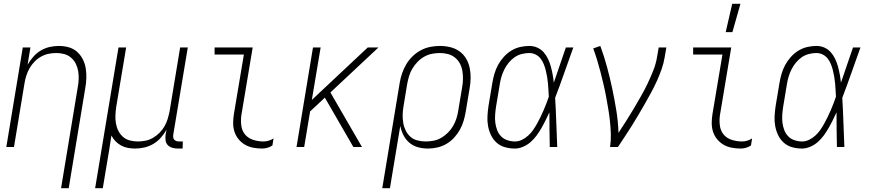

<svg xmlns="http://www.w3.org/2000/svg" viewBox="-20 -768 4540 1003"><path d="M299 215 386 -311Q390 -332 391 -353.5Q392 -375 388.5 -396Q385 -417 376 -435Q367 -453 351.5 -466.5Q336 -480 316 -485.5Q296 -491 274 -491Q254 -491 234 -487Q214 -483 195 -472.5Q176 -462 160.5 -446Q145 -430 134.5 -411.5Q124 -393 117.5 -373Q111 -353 108 -333L53 0H13L99 -520H139L124 -430Q137 -452 154 -471.5Q171 -491 193 -504Q215 -517 239 -522.5Q263 -528 287 -528Q314 -528 339 -521Q364 -514 382.5 -497.5Q401 -481 412.5 -458.5Q424 -436 428 -410.5Q432 -385 431 -358Q430 -331 425 -305L339 215Z M477 215 599 -520H639L587 -209Q584 -188 583 -166.5Q582 -145 585.5 -124Q589 -103 598 -85Q607 -67 622 -53.5Q637 -40 657.5 -34.5Q678 -29 700 -29Q720 -29 740 -33Q760 -37 778.5 -47.5Q797 -58 813 -74Q829 -90 839.5 -108.5Q850 -127 856 -147Q862 -167 866 -187L921 -520H961L885 -64Q884 -57 885 -50Q886 -43 890.5 -38Q895 -33 902 -31Q909 -29 916 -29H935L934 8H909Q894 8 880 4Q866 0 856.5 -10Q847 -20 845 -34.5Q843 -49 845 -64L850 -90Q837 -68 820 -48.5Q803 -29 780.5 -16Q758 -3 734 2.5Q710 8 686 8Q666 8 647.5 4.5Q629 1 612.5 -8Q596 -17 583.5 -30Q571 -43 562 -60Q556 -18 549 24Q542 66 535 107L517 215Z M1349 8Q1325 8 1302 3.5Q1279 -1 1260 -12Q1241 -23 1226.5 -40.5Q1212 -58 1205 -79.5Q1198 -101 1198 -125Q1198 -149 1202 -173L1254 -483H1101V-520H1300L1241 -167Q1237 -140 1240.5 -112.5Q1244 -85 1260 -65.5Q1276 -46 1302.5 -37.5Q1329 -29 1356 -29Q1370 -29 1383.5 -33Q1397 -37 1409 -45L1403 -8Q1391 0 1377 4Q1363 8 1349 8Z M1826 0 1677 -258 1600 -186 1569 0H1529L1615 -520H1655L1609 -246L1901 -520H1957L1706 -285L1871 0Z M1977 215 2068 -335Q2072 -360 2080.5 -385Q2089 -410 2102.5 -432.5Q2116 -455 2135.5 -474Q2155 -493 2178.5 -505.5Q2202 -518 2227.5 -523Q2253 -528 2278 -528Q2306 -528 2332.5 -521.5Q2359 -515 2380 -500Q2401 -485 2414.5 -462.5Q2428 -440 2433.5 -414Q2439 -388 2438.5 -360Q2438 -332 2433 -305L2413 -185Q2409 -161 2402 -137Q2395 -113 2382.5 -90.5Q2370 -68 2352 -48.5Q2334 -29 2311.5 -16Q2289 -3 2264.5 2.5Q2240 8 2216 8Q2188 8 2163 1Q2138 -6 2118.5 -22.5Q2099 -39 2087.5 -62Q2076 -85 2071 -110L2017 215ZM2204 -29Q2224 -29 2245 -33Q2266 -37 2285 -48Q2304 -59 2320 -75Q2336 -91 2347 -110Q2358 -129 2364.5 -149.5Q2371 -170 2374 -191L2394 -311Q2398 -332 2398.5 -354Q2399 -376 2395.5 -397Q2392 -418 2382.5 -436Q2373 -454 2357 -467Q2341 -480 2320.5 -485.5Q2300 -491 2278 -491Q2258 -491 2237 -487Q2216 -483 2196.5 -472Q2177 -461 2161.5 -445Q2146 -429 2134.5 -410Q2123 -391 2117 -370.5Q2111 -350 2107 -329L2088 -213Q2084 -191 2083.5 -169Q2083 -147 2086.5 -126Q2090 -105 2099.5 -86Q2109 -67 2124 -53.5Q2139 -40 2160.5 -34.5Q2182 -29 2204 -29Z M2670 8Q2643 8 2618 1Q2593 -6 2574.5 -22.5Q2556 -39 2545 -62Q2534 -85 2529.5 -110Q2525 -135 2526.5 -162Q2528 -189 2532 -215L2552 -335Q2556 -359 2563 -383Q2570 -407 2582 -429Q2594 -451 2611.5 -470.5Q2629 -490 2651 -503.5Q2673 -517 2697.5 -522.5Q2722 -528 2745 -528Q2768 -528 2787.5 -519Q2807 -510 2820.5 -494.5Q2834 -479 2843 -460Q2852 -441 2857.5 -420.5Q2863 -400 2867 -379Q2871 -358 2873 -336Q2889 -382 2904.5 -428Q2920 -474 2936 -520H2975Q2951 -454 2928 -388Q2905 -322 2880 -257Q2884 -193 2886 -128.5Q2888 -64 2891 0H2852Q2851 -45 2850.5 -90.5Q2850 -136 2850 -181Q2840 -160 2830 -139.5Q2820 -119 2808.5 -99Q2797 -79 2783.5 -60.5Q2770 -42 2752.5 -26.5Q2735 -11 2713 -1.5Q2691 8 2670 8ZM2671 -29Q2689 -29 2706.5 -37.5Q2724 -46 2739 -59.5Q2754 -73 2765 -89Q2776 -105 2785.5 -122Q2795 -139 2803.5 -156.5Q2812 -174 2819.5 -191.5Q2827 -209 2834 -227Q2841 -245 2847 -263Q2846 -281 2845 -298.5Q2844 -316 2842.5 -333Q2841 -350 2838 -367Q2835 -384 2831 -400.5Q2827 -417 2820.5 -433Q2814 -449 2804 -462Q2794 -475 2778.5 -483Q2763 -491 2745 -491Q2726 -491 2706 -486Q2686 -481 2669 -469.5Q2652 -458 2638 -441Q2624 -424 2615 -406Q2606 -388 2600 -368.5Q2594 -349 2591 -329L2571 -209Q2568 -189 2566.5 -168Q2565 -147 2567.5 -127Q2570 -107 2577 -88.5Q2584 -70 2597.5 -56Q2611 -42 2630.5 -35.5Q2650 -29 2671 -29Z M3167 0Q3172 -34 3171 -67.5Q3170 -101 3166.5 -134Q3163 -167 3157.5 -199.5Q3152 -232 3146 -264.5Q3140 -297 3132.5 -328.5Q3125 -360 3117 -391.5Q3109 -423 3099.5 -454Q3090 -485 3079 -515L3116 -528Q3136 -474 3151 -418.5Q3166 -363 3178 -306.5Q3190 -250 3199.5 -192Q3209 -134 3211 -74Q3232 -106 3252 -137.5Q3272 -169 3291 -201Q3310 -233 3328.5 -265.5Q3347 -298 3363 -331.5Q3379 -365 3392.5 -399Q3406 -433 3412 -468L3421 -520H3461L3452 -468Q3447 -437 3436 -406Q3425 -375 3411.5 -345Q3398 -315 3382 -285.5Q3366 -256 3349.5 -227Q3333 -198 3316 -169.5Q3299 -141 3281.5 -112.5Q3264 -84 3245 -56Q3226 -28 3208 0Z M3849 8Q3825 8 3802 3.5Q3779 -1 3760 -12Q3741 -23 3726.5 -40.5Q3712 -58 3705 -79.5Q3698 -101 3698 -125Q3698 -149 3702 -173L3754 -483H3601V-520H3800L3741 -167Q3737 -140 3740.5 -112.5Q3744 -85 3760 -65.5Q3776 -46 3802.5 -37.5Q3829 -29 3856 -29Q3870 -29 3883.5 -33Q3897 -37 3909 -45L3903 -8Q3891 0 3877 4Q3863 8 3849 8ZM3771 -600 3805 -748H3848L3806 -600Z M4170 8Q4143 8 4118 1Q4093 -6 4074.5 -22.5Q4056 -39 4045 -62Q4034 -85 4029.5 -110Q4025 -135 4026.5 -162Q4028 -189 4032 -215L4052 -335Q4056 -359 4063 -383Q4070 -407 4082 -429Q4094 -451 4111.5 -470.5Q4129 -490 4151 -503.5Q4173 -517 4197.5 -522.5Q4222 -528 4245 -528Q4268 -528 4287.5 -519Q4307 -510 4320.5 -494.5Q4334 -479 4343 -460Q4352 -441 4357.5 -420.5Q4363 -400 4367 -379Q4371 -358 4373 -336Q4389 -382 4404.5 -428Q4420 -474 4436 -520H4475Q4451 -454 4428 -388Q4405 -322 4380 -257Q4384 -193 4386 -128.5Q4388 -64 4391 0H4352Q4351 -45 4350.5 -90.5Q4350 -136 4350 -181Q4340 -160 4330 -139.5Q4320 -119 4308.5 -99Q4297 -79 4283.5 -60.5Q4270 -42 4252.5 -26.5Q4235 -11 4213 -1.5Q4191 8 4170 8ZM4171 -29Q4189 -29 4206.5 -37.5Q4224 -46 4239 -59.5Q4254 -73 4265 -89Q4276 -105 4285.5 -122Q4295 -139 4303.5 -156.5Q4312 -174 4319.5 -191.5Q4327 -209 4334 -227Q4341 -245 4347 -263Q4346 -281 4345 -298.5Q4344 -316 4342.5 -333Q4341 -350 4338 -367Q4335 -384 4331 -400.5Q4327 -417 4320.5 -433Q4314 -449 4304 -462Q4294 -475 4278.5 -483Q4263 -491 4245 -491Q4226 -491 4206 -486Q4186 -481 4169 -469.5Q4152 -458 4138 -441Q4124 -424 4115 -406Q4106 -388 4100 -368.5Q4094 -349 4091 -329L4071 -209Q4068 -189 4066.5 -168Q4065 -147 4067.5 -127Q4070 -107 4077 -88.5Q4084 -70 4097.5 -56Q4111 -42 4130.5 -35.5Q4150 -29 4171 -29Z"/></svg>

Font: Iosevka Extralight Oblique
Style: Regular
Weight: 200
Italic angle: -9°
Monospace: yes
Designer: Belleve Invis
Foundry: Belleve Invis
Version: Version 32.5.0; ttfautohint (v1.8.4)